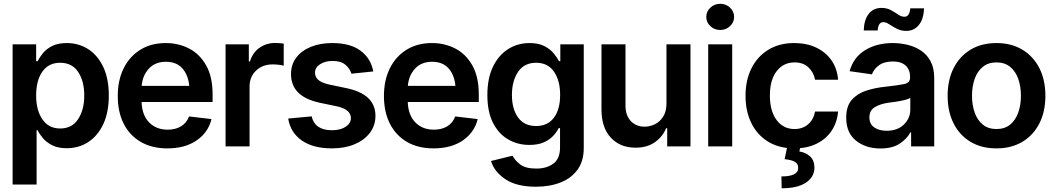

<svg xmlns="http://www.w3.org/2000/svg" viewBox="-20 -783 5635 1027"><path d="M47.4 204.1V-545.9H173.3V-455.6H181.2Q190.9 -475.1 209 -497.8Q227.1 -520.5 258.1 -536.6Q289.1 -552.7 337.4 -552.7Q400.4 -552.7 451.2 -520.5Q502 -488.3 532 -425.5Q562 -362.8 562 -272Q562 -182.1 532.5 -119.1Q502.9 -56.2 452.1 -23.2Q401.4 9.8 336.9 9.8Q290.5 9.8 259.5 -5.9Q228.5 -21.5 209.7 -43.9Q190.9 -66.4 181.2 -86.4H175.8V204.1ZM301.8 -95.7Q365.2 -95.7 397.9 -145.8Q430.7 -195.8 430.7 -272.5Q430.7 -348.6 398.2 -397.9Q365.7 -447.3 301.8 -447.3Q239.7 -447.3 206.5 -399.7Q173.3 -352.1 173.3 -272.5Q173.3 -193.4 206.8 -144.5Q240.2 -95.7 301.8 -95.7Z M875 10.7Q793 10.7 733.4 -23.7Q673.8 -58.1 641.8 -121.1Q609.9 -184.1 609.9 -269.5Q609.9 -354 641.6 -417.7Q673.3 -481.4 731 -517.1Q788.6 -552.7 866.7 -552.7Q934.1 -552.7 991 -523.7Q1047.9 -494.6 1082.5 -433.6Q1117.2 -372.6 1117.2 -277.3V-237.3H737.3Q739.7 -167 777.8 -128.2Q815.9 -89.4 877 -89.4Q918.5 -89.4 948.2 -107.2Q978 -125 991.2 -160.2L1111.3 -146Q1094.2 -75.2 1032.2 -32.2Q970.2 10.7 875 10.7ZM867.7 -452.6Q809.6 -452.6 775.9 -415.5Q742.2 -378.4 737.8 -323.7H992.2Q986.8 -382.3 955.3 -417.5Q923.8 -452.6 867.7 -452.6Z M1186.5 0V-545.9H1311V-454.1H1316.9Q1331.5 -502 1368.2 -527.6Q1404.8 -553.2 1451.7 -553.2Q1461.9 -553.2 1475.3 -552.2Q1488.8 -551.3 1497.6 -549.8V-431.6Q1489.3 -434.6 1471.7 -436.5Q1454.1 -438.5 1438 -438.5Q1384.8 -438.5 1349.9 -405.5Q1314.9 -372.6 1314.9 -320.3V0Z M1976.6 -400.9 1859.9 -388.7Q1852.1 -415.5 1827.9 -436.3Q1803.7 -457 1759.3 -457Q1719.2 -457 1692.1 -439.5Q1665 -421.9 1665 -394.5Q1665 -370.6 1682.9 -355.2Q1700.7 -339.8 1742.2 -330.6L1835.4 -311Q1988.3 -278.3 1988.3 -163.6Q1988.3 -111.8 1958.5 -72.5Q1928.7 -33.2 1876.2 -11.2Q1823.7 10.7 1755.4 10.7Q1655.3 10.7 1594.5 -31.5Q1533.7 -73.7 1521.5 -148.9L1647 -160.6Q1664.1 -86.4 1755.4 -86.4Q1801.3 -86.4 1829.1 -105Q1856.9 -123.5 1856.9 -151.4Q1856.9 -197.3 1783.7 -213.9L1690.4 -233.4Q1611.8 -250.5 1574.2 -288.8Q1536.6 -327.1 1536.6 -386.7Q1536.6 -437.5 1564.5 -474.6Q1592.3 -511.7 1642.1 -532.2Q1691.9 -552.7 1757.3 -552.7Q1853.5 -552.7 1908.7 -511.7Q1963.9 -470.7 1976.6 -400.9Z M2298.8 10.7Q2216.8 10.7 2157.2 -23.7Q2097.7 -58.1 2065.7 -121.1Q2033.7 -184.1 2033.7 -269.5Q2033.7 -354 2065.4 -417.7Q2097.2 -481.4 2154.8 -517.1Q2212.4 -552.7 2290.5 -552.7Q2357.9 -552.7 2414.8 -523.7Q2471.7 -494.6 2506.3 -433.6Q2541 -372.6 2541 -277.3V-237.3H2161.1Q2163.6 -167 2201.7 -128.2Q2239.7 -89.4 2300.8 -89.4Q2342.3 -89.4 2372.1 -107.2Q2401.9 -125 2415 -160.2L2535.2 -146Q2518.1 -75.2 2456.1 -32.2Q2394 10.7 2298.8 10.7ZM2291.5 -452.6Q2233.4 -452.6 2199.7 -415.5Q2166 -378.4 2161.6 -323.7H2416Q2410.6 -382.3 2379.2 -417.5Q2347.7 -452.6 2291.5 -452.6Z M2846.7 215.8Q2742.7 215.8 2683.1 175.5Q2623.5 135.3 2606.4 78.1L2721.7 49.8Q2733.4 73.7 2762 96.2Q2790.5 118.7 2849.1 118.7Q2903.8 118.7 2939.7 92.3Q2975.6 65.9 2975.6 5.4V-97.7H2968.3Q2959 -78.1 2939.9 -57.1Q2920.9 -36.1 2889.6 -22Q2858.4 -7.8 2811.5 -7.8Q2749 -7.8 2698 -37.4Q2647 -66.9 2616.9 -126.2Q2586.9 -185.5 2586.9 -274.4Q2586.9 -364.3 2616.9 -426.3Q2647 -488.3 2698.2 -520.5Q2749.5 -552.7 2812.5 -552.7Q2860.4 -552.7 2891.6 -536.6Q2922.9 -520.5 2941.4 -497.8Q2960 -475.1 2970.2 -455.6H2977.1V-545.9H3102.5V8.8Q3102.5 78.6 3069.3 124.5Q3036.1 170.4 2978.3 193.1Q2920.4 215.8 2846.7 215.8ZM2847.7 -108.9Q2909.2 -108.9 2942.6 -153.1Q2976.1 -197.3 2976.1 -275.4Q2976.1 -352.5 2943.1 -399.9Q2910.2 -447.3 2847.7 -447.3Q2783.7 -447.3 2751 -398.4Q2718.3 -349.6 2718.3 -275.4Q2718.3 -200.2 2751.2 -154.5Q2784.2 -108.9 2847.7 -108.9Z M3544.9 -229V-545.9H3673.3V0H3548.8V-97.2H3543Q3524.4 -51.3 3482.4 -22Q3440.4 7.3 3378.9 6.8Q3298.3 7.3 3247.8 -46.1Q3197.3 -99.6 3197.3 -198.2V-545.9H3325.7V-217.8Q3325.7 -166 3354.2 -135.5Q3382.8 -105 3429.2 -105.5Q3457 -105.5 3483.9 -118.9Q3510.7 -132.3 3527.8 -159.9Q3544.9 -187.5 3544.9 -229Z M3768.1 0V-545.9H3896.5V0ZM3832.5 -622.6Q3801.8 -622.6 3779.8 -643.1Q3757.8 -663.6 3757.8 -692.4Q3757.8 -721.7 3779.8 -742.2Q3801.8 -762.7 3832.5 -762.7Q3862.8 -762.7 3884.8 -742.2Q3906.7 -721.7 3906.7 -692.4Q3906.7 -663.6 3884.8 -643.1Q3862.8 -622.6 3832.5 -622.6Z M4229 10.7Q4147.5 10.7 4088.9 -25.1Q4030.3 -61 3999 -124.5Q3967.8 -188 3967.8 -270.5Q3967.8 -354 3999.5 -417.5Q4031.2 -481 4089.8 -516.8Q4148.4 -552.7 4228 -552.7Q4294.9 -552.7 4346.2 -528.3Q4397.5 -503.9 4428 -459.7Q4458.5 -415.5 4462.9 -356.4H4339.8Q4332.5 -396 4304.4 -422.6Q4276.4 -449.2 4230 -449.2Q4170.4 -449.2 4134.3 -402.3Q4098.1 -355.5 4098.1 -272.5Q4098.1 -189 4134 -140.9Q4169.9 -92.8 4230 -92.8Q4272.5 -92.8 4302 -117.7Q4331.5 -142.6 4339.8 -186.5H4462.9Q4458 -128.4 4428.5 -84Q4398.9 -39.6 4348.1 -14.4Q4297.4 10.7 4229 10.7ZM4191.9 -2.9H4261.7L4255.9 27.3Q4289.6 32.2 4312.7 53.2Q4335.9 74.2 4336.4 112.8Q4336.4 163.6 4291 193.8Q4245.6 224.1 4161.1 224.1L4159.7 160.6Q4200.7 161.1 4224.9 150.4Q4249 139.6 4249.5 116.2Q4250 93.8 4232.4 83Q4214.8 72.3 4176.8 68.4Z M4689.5 11.2Q4610.8 11.2 4558.6 -30.8Q4506.3 -72.8 4506.3 -153.3Q4506.3 -214.8 4536.1 -248.8Q4565.9 -282.7 4613.3 -298.1Q4660.6 -313.5 4713.4 -318.8Q4785.6 -326.7 4816.9 -333.5Q4848.1 -340.3 4848.1 -368.2V-370.6Q4848.1 -410.2 4824.5 -432.1Q4800.8 -454.1 4756.3 -454.1Q4709 -454.1 4681.4 -433.6Q4653.8 -413.1 4644 -385.3L4524.4 -402.3Q4545.4 -476.6 4607.4 -514.6Q4669.4 -552.7 4755.4 -552.7Q4794.4 -552.7 4833.7 -543.5Q4873 -534.2 4905.5 -512.9Q4938 -491.7 4957.5 -455.6Q4977.1 -419.4 4977.1 -365.2V0H4853.5V-75.2H4849.6Q4832 -41 4792.7 -14.9Q4753.4 11.2 4689.5 11.2ZM4722.2 -83.5Q4780.8 -83.5 4814.9 -116.9Q4849.1 -150.4 4849.1 -195.8V-259.8Q4840.8 -253.4 4818.8 -248Q4796.9 -242.7 4772.5 -239Q4748 -235.4 4731 -233.4Q4688 -227.1 4659.2 -209.7Q4630.4 -192.4 4630.4 -155.3Q4630.4 -119.6 4656.2 -101.6Q4682.1 -83.5 4722.2 -83.5ZM4828.1 -617.7Q4799.3 -617.7 4776.9 -629.4Q4754.4 -641.1 4736.8 -652.8Q4719.2 -664.6 4704.6 -664.6Q4689.9 -664.6 4682.6 -651.6Q4675.3 -638.7 4674.8 -620.1H4600.1Q4601.6 -676.3 4626.5 -708.5Q4651.4 -740.7 4694.8 -740.7Q4724.1 -740.7 4745.6 -728.8Q4767.1 -716.8 4784.2 -705.1Q4801.3 -693.4 4817.9 -693.4Q4845.2 -693.4 4849.1 -738.3H4922.4Q4920.9 -681.2 4895 -649.4Q4869.1 -617.7 4828.1 -617.7Z M5310.1 10.7Q5230 10.7 5171.4 -24.4Q5112.8 -59.6 5080.8 -122.8Q5048.8 -186 5048.8 -270.5Q5048.8 -355 5080.8 -418.5Q5112.8 -481.9 5171.4 -517.3Q5230 -552.7 5310.1 -552.7Q5389.6 -552.7 5448.5 -517.3Q5507.3 -481.9 5539.6 -418.5Q5571.8 -355 5571.8 -270.5Q5571.8 -186 5539.6 -122.8Q5507.3 -59.6 5448.5 -24.4Q5389.6 10.7 5310.1 10.7ZM5310.1 -92.8Q5354 -92.8 5383.1 -116.5Q5412.1 -140.1 5426.5 -180.7Q5440.9 -221.2 5440.9 -270.5Q5440.9 -320.8 5426.5 -361.3Q5412.1 -401.9 5383.1 -425.5Q5354 -449.2 5310.1 -449.2Q5266.1 -449.2 5237.1 -425.5Q5208 -401.9 5193.6 -361.3Q5179.2 -320.8 5179.2 -270.5Q5179.2 -221.2 5193.6 -180.7Q5208 -140.1 5237.1 -116.5Q5266.1 -92.8 5310.1 -92.8Z"/></svg>

Font: Inter Tight SemiBold
Style: Regular
Weight: 600
Designer: Rasmus Andersson
Foundry: rsms
Version: Version 3.004; ttfautohint (v1.8.4.7-5d5b)